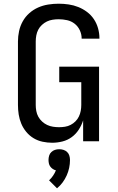

<svg xmlns="http://www.w3.org/2000/svg" viewBox="-20 -763 640 1037"><path d="M262 8Q236 8 210 2.5Q184 -3 161.5 -16.5Q139 -30 122 -50.5Q105 -71 95 -95Q85 -119 81 -144.5Q77 -170 77 -196V-539Q77 -567 83 -595Q89 -623 103 -648Q117 -673 138.5 -692Q160 -711 186 -722.5Q212 -734 240.5 -738.5Q269 -743 297 -743Q324 -743 351 -739Q378 -735 403 -725Q428 -715 450 -698.5Q472 -682 487 -659.5Q502 -637 509.5 -610.5Q517 -584 517 -557Q517 -556 517 -555.5Q517 -555 517 -554H421Q421 -554 421 -554.5Q421 -555 421 -555Q421 -578 411 -599.5Q401 -621 383 -635Q365 -649 342.5 -654Q320 -659 297 -659Q281 -659 264.5 -656.5Q248 -654 233.5 -647Q219 -640 206.5 -628.5Q194 -617 186.5 -602.5Q179 -588 176 -571.5Q173 -555 173 -539V-196Q173 -180 176 -163.5Q179 -147 187 -132.5Q195 -118 207.5 -106.5Q220 -95 235 -88Q250 -81 266.5 -78.5Q283 -76 299 -76Q315 -76 331 -78.5Q347 -81 361.5 -88.5Q376 -96 387.5 -107.5Q399 -119 406 -133.5Q413 -148 416 -164Q419 -180 419 -196V-319H300V-403H515V0H429V-113Q421 -87 405.5 -63Q390 -39 367.5 -22.5Q345 -6 317.5 1Q290 8 262 8ZM288 254 245 211Q257 200 266.5 186Q276 172 282 157Q273 155 265 149.5Q257 144 251.5 136.5Q246 129 244 119.5Q242 110 242 101Q242 89 245.5 77.5Q249 66 257.5 58Q266 50 277 46.5Q288 43 300 43Q312 43 323 46.5Q334 50 342.5 58Q351 66 354.5 77.5Q358 89 358 101Q358 123 353.5 144Q349 165 340 185Q331 205 318 222.5Q305 240 288 254Z"/></svg>

Font: Iosevka Custom Medium Extended
Style: Regular
Weight: 500
Width: 7
Monospace: yes
Designer: Belleve Invis
Foundry: Belleve Invis
Version: Version 11.2.4; ttfautohint (v1.8.4)